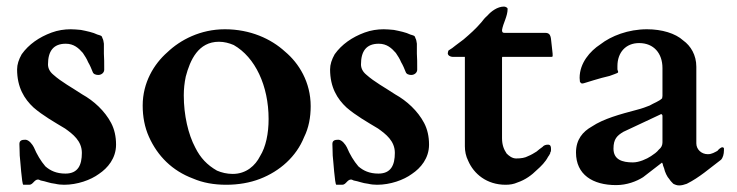

<svg xmlns="http://www.w3.org/2000/svg" viewBox="-20 -549 2243 584"><path d="M180 -416C204.9 -416 219.4 -402.4 232 -388C238 -379 244 -370 248 -360C254 -350 258 -340 262 -330C264.1 -323.6 271.5 -321 279 -321C288.1 -321 297 -327.6 297 -337C297 -357 297 -373 296 -386V-416C295 -423 294 -429 292 -432C289.6 -441.6 286.7 -440.4 276 -444C263.1 -450.5 243.6 -454.5 226 -458C215 -459 205 -460 195 -460C176 -460 156 -457 137 -450C98.8 -435.9 67.5 -414.1 46 -384C37 -368 32 -353 32 -338C32 -283.1 54.1 -247.9 82 -222C110.2 -197.5 146.1 -177.2 178 -158C201.5 -141.2 229 -120.4 229 -84C229 -46.8 217.2 -21 179 -21C151.6 -21 133 -29.9 118 -43C104.3 -59 92.1 -79.2 83 -101C79.1 -108.9 68.3 -124 57 -124C46.4 -124 39 -121.7 39 -111C39 -102 40 -90 40 -76C41.7 -64.3 46.3 13 51 13H69C80.5 13 84 -3 96 -3C97 -3 100 -2 104 0C118.6 2.4 130.5 8.2 148 10C156 12 166 13 175 13C215 13 255.6 -1.3 281 -20C307.6 -37.7 333 -67.7 333 -109C333 -134 328 -156 318 -175C298.7 -211.7 265.4 -242.3 230 -262C199.1 -282.6 166.9 -299.6 142 -322C131 -331 126 -342 126 -353C126 -392.6 141.6 -416 180 -416Z M414 -228C414 -194 420 -162 433 -133C459.4 -74 504 -29.6 567 -6C597 7 631 13 668 13C705 13 740 7 771 -5C831 -28.2 881.2 -72.5 905 -132C919 -160 925 -192 925 -226C925 -299.2 889.2 -356.8 847 -392C804.3 -431.1 741 -460 664 -460C589.9 -460 528.8 -428 489 -390C448.4 -354.4 414 -298 414 -228ZM539 -259C539 -278 541 -297 545 -316C558.3 -366.6 583.2 -422 646 -422C662 -422 677 -418 691 -412C756.2 -374.8 797 -288.3 797 -187C797 -143.3 788.8 -102.4 771 -74C756.8 -45.6 729.1 -20 688 -20C670 -20 654 -24 640 -30C609.9 -47.2 589.6 -68.8 574 -100C552.4 -140.5 539 -198.7 539 -259Z M1132 -416C1156.9 -416 1171.4 -402.4 1184 -388C1190 -379 1196 -370 1200 -360C1206 -350 1210 -340 1214 -330C1216.1 -323.6 1223.5 -321 1231 -321C1240.1 -321 1249 -327.6 1249 -337C1249 -357 1249 -373 1248 -386V-416C1247 -423 1246 -429 1244 -432C1241.6 -441.6 1238.7 -440.4 1228 -444C1215.1 -450.5 1195.6 -454.5 1178 -458C1167 -459 1157 -460 1147 -460C1128 -460 1108 -457 1089 -450C1050.8 -435.9 1019.5 -414.1 998 -384C989 -368 984 -353 984 -338C984 -283.1 1006.1 -247.9 1034 -222C1062.2 -197.5 1098.1 -177.2 1130 -158C1153.5 -141.2 1181 -120.4 1181 -84C1181 -46.8 1169.2 -21 1131 -21C1103.6 -21 1085 -29.9 1070 -43C1056.3 -59 1044.1 -79.2 1035 -101C1031.1 -108.9 1020.3 -124 1009 -124C998.4 -124 991 -121.7 991 -111C991 -102 992 -90 992 -76C993.7 -64.3 998.3 13 1003 13H1021C1032.5 13 1036 -3 1048 -3C1049 -3 1052 -2 1056 0C1070.6 2.4 1082.5 8.2 1100 10C1108 12 1118 13 1127 13C1167 13 1207.6 -1.3 1233 -20C1259.6 -37.7 1285 -67.7 1285 -109C1285 -134 1280 -156 1270 -175C1250.7 -211.7 1217.4 -242.3 1182 -262C1151.1 -282.6 1118.9 -299.6 1094 -322C1083 -331 1078 -342 1078 -353C1078 -392.6 1093.6 -416 1132 -416Z M1647 -109C1640 -109 1634 -107 1630 -102C1624 -98 1618 -93 1612 -88C1604 -83 1596 -78 1586 -74C1577 -69 1565 -67 1550 -67C1537.6 -67 1527.7 -75.3 1521 -82C1512.8 -94.2 1507 -107.6 1507 -129V-372C1507 -374 1507 -375 1508 -376H1657C1660 -376 1661 -377 1661 -379C1661 -383 1661 -388 1660 -394L1658 -412C1655.1 -429.3 1658.5 -449 1639 -449H1515C1508.3 -449 1507 -451.4 1507 -458C1510.5 -478.9 1524 -499.5 1524 -522C1524 -526.1 1516.8 -529 1513 -529C1492.9 -529 1473.6 -514.2 1463 -502C1456 -496 1449 -488 1444 -481C1426.7 -460.8 1409.6 -445.8 1390 -429L1366 -411C1359 -405 1352 -400 1345 -396C1343.6 -396 1342 -388.8 1342 -387C1342 -380.3 1350 -376 1357 -376H1394V-104C1394 -89 1397 -74 1404 -60C1421 -20.3 1460.4 13 1518 13C1531 13 1543 11 1554 6C1577.9 -2 1597.3 -16.3 1613 -32C1625.6 -43 1639.6 -57.2 1647 -72C1650 -76 1652 -79 1652 -80C1653 -81 1654 -83 1654 -86C1656 -88 1656 -91 1656 -95C1656 -101.6 1655.5 -109 1647 -109Z M2098 -113V-346C2098 -381.6 2081 -409.6 2058 -426C2034.4 -447.6 1993.1 -460 1948 -460C1890.6 -460 1839 -439.7 1806 -414C1774.8 -393.7 1743 -357.4 1743 -312C1743 -308 1744 -304 1744 -300C1746 -297 1748 -295 1751 -295C1753 -295 1757 -296 1763 -298C1778 -303 1793.5 -307.1 1810 -312L1834 -318C1838.4 -320.2 1860 -326.3 1860 -329V-332C1859 -333 1859 -335 1858 -338V-348C1858 -389.3 1883.3 -418 1924 -418C1968.9 -418 1995 -386.4 1995 -342V-257C1995 -255 1994 -253 1994 -250C1984.8 -240.8 1968.6 -235.6 1956 -228C1946 -224 1933 -219 1917 -215C1865.1 -201.2 1815.8 -187.9 1780 -164C1752.8 -148.7 1732 -124.8 1732 -85C1732 -18 1782.6 14 1854 14C1886.7 14 1916 2.7 1936 -10L1993 -54C1994 -55 1994 -53 1996 -50C1996 -47 1998 -42 2000 -37C2002.1 -26.3 2009.2 -10.8 2016 -4C2019 1 2024 6 2028 10C2034 13 2039 15 2046 15C2053 15 2061 13 2069 10C2107.7 -9.3 2137.8 -36.6 2173 -63C2178.8 -68.8 2182 -80.2 2182 -92V-98C2181 -100 2180 -101 2177 -101C2172.5 -101 2165.1 -94.1 2162 -90C2153.9 -86 2145.7 -80 2133 -80C2113.2 -80 2098 -94.7 2098 -113ZM1846 -97C1846 -126.6 1857.4 -136.8 1876 -148L1989 -201C1990 -202 1990 -202 1991 -202C1994 -201 1995 -199 1995 -196V-116C1995 -108 1992 -100 1984 -94C1978 -86 1969 -80 1960 -74C1946.9 -65.3 1924 -55 1905 -55C1872.2 -55 1846 -63.6 1846 -97Z"/></svg>

Font: fbb
Style: Bold
Weight: 400
Designer: David J. Perry, Michael Sharpe
Version: Version 1.045